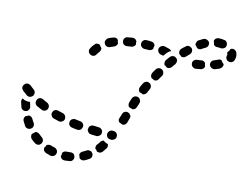

<svg xmlns="http://www.w3.org/2000/svg" viewBox="-73 -731 1081 851"><g transform="rotate(10 468.0 -306.0)"><path d="M260 -19Q263 -20 267 -20Q270 -20 272 -20Q279 -20 286 -20Q290 -21 294 -19Q298 -18 301 -16Q304 -13 305 -9Q307 -6 307 -2Q308 6 302 13Q297 19 289 19Q281 20 272 20Q269 20 266 20Q260 20 254 16Q249 11 247 5Q248 4 248 3Q250 -4 250 -10Q250 -12 251 -13Q252 -14 253 -14Q256 -17 260 -19ZM186 -36Q181 -36 176 -33Q174 -26 169 -21Q169 -20 168 -20Q168 -17 168 -14Q168 -11 169 -9Q171 -5 174 -2Q177 0 180 2Q191 6 201 10Q209 12 217 8Q224 4 226 -4Q228 -7 227 -11Q227 -15 225 -19Q223 -22 220 -25Q217 -27 213 -29Q204 -31 196 -35Q191 -37 186 -36ZM332 -28Q335 -31 338 -32Q347 -36 355 -40Q358 -42 362 -43Q366 -43 370 -42Q374 -41 377 -39Q380 -36 382 -33Q386 -26 384 -18Q382 -10 374 -6Q364 0 354 4Q347 7 341 5Q334 3 330 -2Q330 -3 330 -3Q329 -11 326 -17Q327 -18 327 -20Q327 -21 328 -22Q329 -25 332 -28ZM130 -80Q126 -82 122 -82Q121 -82 119 -82Q118 -82 117 -81Q112 -77 107 -73Q106 -73 105 -72Q101 -67 102 -60Q103 -53 107 -48Q115 -40 124 -33Q127 -30 131 -29Q134 -28 138 -28Q142 -28 146 -30Q149 -32 152 -35Q157 -41 157 -50Q156 -58 150 -63Q143 -69 136 -76Q133 -79 130 -80ZM409 -89Q411 -92 415 -94Q418 -96 422 -97Q428 -91 435 -88Q438 -86 443 -85Q443 -84 444 -82Q444 -81 444 -79Q445 -75 444 -71Q443 -68 440 -64Q433 -55 426 -47Q423 -45 420 -43Q416 -41 412 -41Q409 -41 407 -42Q404 -42 402 -43Q402 -44 401 -44Q398 -51 392 -55Q391 -60 392 -66Q393 -71 397 -75Q403 -81 409 -89ZM87 -145Q82 -148 77 -149Q72 -146 66 -144Q64 -144 63 -144Q61 -142 60 -140Q58 -138 57 -135Q56 -132 56 -128Q56 -124 58 -120Q63 -110 68 -100Q72 -93 80 -91Q88 -89 95 -93Q103 -97 105 -105Q107 -113 103 -120Q98 -128 94 -137Q92 -142 87 -145ZM463 -108Q467 -109 470 -112Q473 -114 475 -118Q476 -121 476 -125Q477 -134 471 -140Q466 -146 458 -146L453 -147Q445 -147 439 -142Q433 -136 432 -128Q432 -119 437 -113Q443 -107 451 -107L455 -106Q459 -106 463 -108ZM401 -116Q408 -121 408 -129Q409 -133 408 -137Q406 -141 404 -144Q401 -147 398 -149Q394 -151 390 -151Q378 -152 367 -154Q359 -155 352 -150Q346 -145 345 -136Q344 -132 345 -128Q347 -125 349 -122Q351 -118 355 -116Q358 -115 362 -114Q374 -113 387 -111Q395 -111 401 -116ZM306 -124Q309 -125 313 -127Q316 -129 318 -133Q320 -136 321 -140Q323 -148 318 -155Q313 -162 305 -163Q294 -165 282 -168Q279 -169 275 -168Q271 -167 267 -165Q264 -163 262 -160Q259 -157 259 -153Q258 -149 258 -145Q259 -141 261 -138Q263 -134 267 -132Q270 -130 274 -129Q285 -126 298 -124Q302 -123 306 -124ZM225 -148Q233 -151 236 -159Q238 -167 235 -174Q231 -182 223 -185Q212 -188 201 -192Q194 -195 186 -192Q179 -189 176 -181Q172 -173 176 -166Q179 -158 187 -155Q198 -151 210 -147Q218 -144 225 -148ZM51 -211Q59 -208 68 -209Q70 -209 71 -209Q73 -200 75 -190Q76 -186 76 -183Q75 -179 73 -175Q71 -172 68 -169Q65 -167 61 -166Q53 -164 46 -168Q38 -173 37 -181Q34 -191 32 -202Q31 -206 32 -210Q33 -214 35 -217Q36 -217 36 -218Q36 -218 37 -219Q37 -219 37 -218Q43 -213 51 -211ZM474 -208 482 -227Q483 -231 486 -234Q489 -237 492 -238Q496 -240 500 -240Q504 -240 508 -238Q515 -235 519 -227Q522 -220 518 -212L511 -193Q509 -189 506 -186Q503 -184 500 -182Q498 -181 495 -181Q493 -181 491 -181Q489 -182 486 -184Q482 -186 478 -187Q474 -191 472 -197Q471 -203 474 -208ZM142 -182Q150 -184 154 -191Q158 -199 156 -207Q153 -215 146 -219Q136 -224 127 -230Q123 -232 119 -233Q115 -234 111 -233Q108 -232 104 -230Q101 -227 99 -224Q95 -217 96 -209Q98 -201 105 -196Q116 -190 127 -184Q134 -180 142 -182ZM66 -231Q74 -232 80 -238Q82 -241 83 -245Q85 -249 84 -253Q84 -257 82 -260Q80 -264 77 -266Q68 -274 60 -282Q57 -284 53 -286Q49 -287 45 -287Q41 -287 38 -285Q34 -283 32 -280Q26 -274 26 -266Q27 -258 33 -252Q42 -244 51 -236Q58 -230 66 -231ZM503 -276Q503 -280 504 -283L510 -297L512 -302Q516 -310 523 -313Q531 -316 539 -313Q546 -310 549 -302Q553 -294 549 -287L547 -281L541 -268Q539 -262 534 -259Q529 -256 523 -256Q520 -257 516 -259Q513 -260 509 -261Q508 -263 506 -264Q505 -266 504 -268Q503 -272 503 -276ZM550 -377Q552 -380 555 -383Q558 -385 562 -386Q565 -387 569 -387Q573 -386 577 -384Q584 -380 586 -372Q588 -364 584 -357Q579 -348 575 -340Q573 -336 570 -334Q567 -331 563 -330Q561 -329 559 -329Q557 -329 556 -329Q552 -332 547 -334Q545 -335 542 -335Q538 -340 537 -346Q536 -353 539 -358Q544 -368 550 -377ZM594 -447Q599 -454 607 -455Q615 -457 622 -452Q629 -447 630 -439Q632 -431 627 -424Q621 -416 615 -407Q612 -402 607 -400Q601 -398 595 -399Q592 -402 588 -404Q585 -405 583 -407Q579 -412 579 -418Q579 -424 582 -430Q588 -438 594 -447ZM340 -489Q342 -494 341 -498Q341 -498 341 -499Q335 -504 332 -512Q326 -515 319 -515Q312 -514 307 -508Q298 -500 292 -489Q287 -482 289 -474Q291 -466 298 -462Q305 -457 313 -459Q321 -461 325 -468Q330 -475 336 -481Q339 -485 340 -489ZM646 -512Q649 -515 652 -517Q656 -518 660 -519Q664 -519 668 -518Q671 -516 674 -514Q681 -508 681 -500Q681 -492 676 -485Q669 -478 663 -470Q659 -466 653 -464Q648 -462 642 -464Q639 -467 635 -470Q633 -472 630 -473Q627 -478 628 -485Q628 -491 632 -496Q639 -504 646 -512ZM797 -485Q794 -483 790 -483Q779 -482 768 -481Q760 -481 754 -487Q748 -492 748 -501Q747 -509 753 -515Q759 -521 767 -521Q777 -522 786 -522Q790 -523 794 -522Q798 -520 801 -518Q802 -517 803 -516Q804 -514 805 -513Q805 -507 807 -501Q807 -500 808 -498Q807 -496 806 -494Q805 -491 804 -490Q801 -487 797 -485ZM881 -506Q884 -508 885 -512Q887 -515 887 -518Q887 -520 887 -523Q885 -524 884 -526Q878 -531 875 -538Q871 -540 867 -540Q863 -540 860 -538Q851 -535 842 -532Q834 -530 830 -523Q826 -515 828 -508Q831 -500 838 -496Q845 -492 853 -494Q865 -497 875 -501Q878 -503 881 -506ZM379 -510Q371 -507 363 -510Q356 -513 353 -520Q349 -528 353 -536Q356 -543 363 -547Q373 -551 385 -554Q388 -555 392 -555Q396 -555 400 -553Q402 -552 404 -550Q406 -548 407 -546Q407 -544 407 -542Q408 -537 410 -531Q409 -526 405 -522Q402 -518 396 -516Q387 -513 379 -510ZM642 -537Q645 -538 648 -539Q646 -542 643 -545Q640 -547 637 -548Q626 -552 616 -555Q608 -557 601 -553Q594 -549 591 -541Q589 -533 593 -526Q597 -519 605 -516Q611 -515 617 -513Q623 -520 629 -527Q635 -533 642 -537ZM696 -523Q701 -521 707 -522Q713 -523 717 -527Q724 -533 732 -540Q738 -545 739 -553Q740 -561 735 -568Q729 -574 721 -575Q713 -576 707 -570Q698 -564 690 -557Q685 -552 684 -546Q683 -540 685 -534Q687 -532 689 -530Q693 -527 696 -523ZM452 -527Q444 -526 437 -531Q431 -536 430 -544Q429 -553 434 -559Q439 -566 448 -566Q458 -567 469 -568Q476 -568 481 -565Q486 -561 489 -555Q488 -553 488 -550Q488 -546 489 -541Q487 -535 482 -532Q477 -528 471 -528Q461 -528 452 -527ZM530 -528Q521 -529 516 -535Q510 -541 511 -549Q511 -558 517 -563Q524 -569 532 -568Q543 -568 553 -566Q560 -566 565 -561Q570 -557 571 -550Q570 -549 570 -547Q568 -542 568 -536Q565 -531 560 -529Q555 -526 549 -527Q540 -528 530 -528ZM933 -584Q930 -591 922 -595Q915 -598 907 -595Q907 -595 906 -595Q906 -595 906 -595Q904 -590 901 -586Q898 -581 894 -578Q894 -576 894 -574Q895 -571 895 -569Q896 -568 896 -568Q896 -566 895 -564Q892 -556 895 -549Q898 -541 906 -538Q914 -535 921 -538Q929 -541 932 -549Q936 -558 936 -568Q936 -576 933 -584ZM758 -573Q763 -570 768 -569Q774 -569 779 -572Q787 -577 795 -580Q803 -584 806 -591Q809 -599 806 -607Q802 -614 794 -617Q787 -620 779 -617Q769 -612 759 -607Q753 -604 751 -597Q748 -591 749 -585Q751 -583 752 -582Q756 -578 758 -573ZM870 -629Q879 -628 883 -621Q887 -614 886 -606Q884 -597 877 -593Q870 -589 862 -590Q854 -592 846 -592Q841 -592 837 -594Q833 -596 830 -600Q829 -608 826 -616Q827 -623 833 -628Q839 -632 846 -632Q858 -632 870 -629Z"/></g></svg>

Font: FRB American Cursive Dashed
Style: Bold Italic
Weight: 700
Italic angle: -25°
Version: Version 2.0;Modular Font Editor K font №1